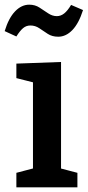

<svg xmlns="http://www.w3.org/2000/svg" viewBox="-38 -801 375 821"><path d="M223 -72 213 -83 293 -62V0H32V-62L112 -83L103 -72V-456L111 -447L32 -467V-529L223 -536ZM211 -644Q185 -644 166.5 -656Q148 -668 130.5 -680Q113 -692 92 -692Q74 -692 60.5 -680.5Q47 -669 32 -645L-18 -668Q-1 -724 26.5 -752.5Q54 -781 87 -781Q112 -781 131 -768.5Q150 -756 168 -744Q186 -732 205 -732Q222 -732 236.5 -743.5Q251 -755 266 -780L317 -758Q299 -701 271.5 -672.5Q244 -644 211 -644Z"/></svg>

Font: Bitter Thin SemiBold
Style: Regular
Weight: 600
Version: Version 2.002